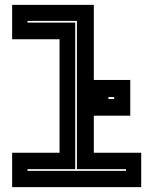

<svg xmlns="http://www.w3.org/2000/svg" viewBox="-20 -770 601 790"><path d="M30 0V-141.5H225V-608.5H30V-750H366V-141.5H561V0ZM93 -67H498.5V-74H296.5V-684H93V-677H289.5V-74H93ZM359 -294V-441H516V-294ZM426 -362.5H450V-370.5H426Z"/></svg>

Font: Tourney Expanded ExtraBold
Style: Regular
Weight: 800
Width: 7
Designer: Tyler Finck
Foundry: Etcetera Type Co
Version: Version 1.010; ttfautohint (v1.8.3)